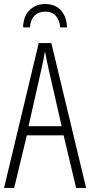

<svg xmlns="http://www.w3.org/2000/svg" viewBox="-20 -926 444 946"><path d="M355 0 293.5 -259.3H112.3L49.8 0H0L170.9 -713.9H232.9L404.3 0ZM283.7 -304.2 220.2 -583Q214.4 -608.9 210 -630.1Q205.6 -651.4 201.7 -673.8Q198.2 -651.4 193.8 -630.4Q189.5 -609.4 183.6 -583.5L120.6 -304.2ZM202.6 -906.2Q251 -906.2 279.5 -875.7Q308.1 -845.2 310.1 -791H276.4Q274.4 -826.2 255.4 -847.4Q236.3 -868.7 202.6 -868.7Q168.9 -868.7 149.4 -848.1Q129.9 -827.6 127.4 -791H93.8Q95.2 -846.7 126 -876.5Q156.7 -906.2 202.6 -906.2Z"/></svg>

Font: Open Sans Condensed Light
Style: Regular
Weight: 300
Width: 3
Designer: Monotype Design Team
Foundry: Monotype Imaging Inc.
Version: Version 3.003; ttfautohint (v1.8.4)